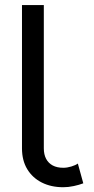

<svg xmlns="http://www.w3.org/2000/svg" viewBox="-20 -743 379 772"><path d="M234.4 9.8Q254.9 9.8 276.6 5.1Q298.3 0.5 314.9 -5.9L293 -85.4Q283.7 -78.6 266.8 -73.5Q250 -68.4 234.4 -68.4Q209.5 -68.4 192.1 -77.6Q174.8 -86.9 165.5 -104.2Q156.2 -121.6 156.2 -146.5V-214.8V-722.7H68.4V-214.8V-146.5Q68.4 -97.7 89.6 -62.7Q110.8 -27.8 148.2 -9Q185.5 9.8 234.4 9.8Z"/></svg>

Font: Giphurs
Style: Regular
Weight: 400
Version: Version 2.010